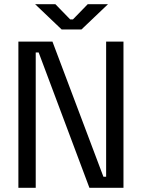

<svg xmlns="http://www.w3.org/2000/svg" viewBox="-20 -899 680 919"><path d="M68 0V-700H231L475 -53H488V-700H571V0H408L165 -648H151V0ZM275 -758 148 -879H245L316 -806H329L400 -879H497L370 -758Z"/></svg>

Font: Space Grotesk Frontify
Style: Regular
Weight: 400
Designer: Florian Karsten
Version: Version 2.000